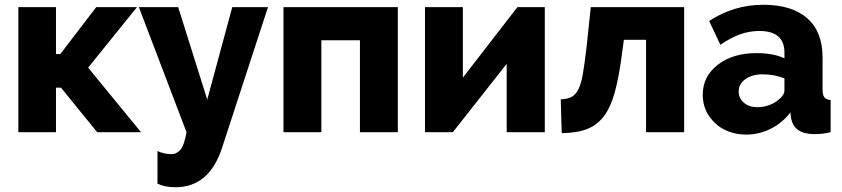

<svg xmlns="http://www.w3.org/2000/svg" viewBox="-20 -555 3535 806"><path d="M215 -328V-525H57V0H215V-187H236L388 0H572L350 -271L555 -525H384L233 -328Z M717 231Q858 231 912 66L1105 -525H955L850 -137L728 -525H563L763 0Q754 52 739 72Q722 92 700 92Q668 92 641 79V216Q672 231 717 231Z M1170 -525V0H1329V-386H1491V0H1650V-525Z M1764 -525V0H1881L2107 -287V0H2267V-525H2152L1923 -229V-525Z M2515 -67Q2543 -104 2560.5 -166.5Q2578 -229 2591 -329L2599 -388H2692V0H2852V-525H2460L2442 -354Q2433 -279 2426 -240.5Q2419 -202 2408 -180Q2396 -157 2379 -148Q2362 -139 2334 -138L2338 4Q2403 3 2445 -13.5Q2487 -30 2515 -67Z M3298 -83 3301 -59Q3313 8 3398 8Q3435 8 3467 0V-135Q3448 -137 3440.5 -146.5Q3433 -156 3433 -180V-315Q3433 -422 3368.5 -478.5Q3304 -535 3184 -535Q3061 -535 2957 -467L3004 -367Q3048 -397 3087 -411Q3126 -425 3168 -425Q3273 -425 3273 -334V-310Q3228 -332 3155 -332Q3056 -332 2993 -283Q2930 -234 2930 -157Q2930 -87 2982 -38Q3006 -15 3040 -2.5Q3074 10 3112 10Q3166 10 3214.5 -14Q3263 -38 3298 -83ZM3081 -171Q3081 -203 3109.5 -223Q3138 -243 3182 -243Q3230 -243 3273 -226V-176Q3273 -156 3250 -138Q3234 -123 3209.5 -114Q3185 -105 3159 -105Q3125 -105 3103 -123.5Q3081 -142 3081 -171Z"/></svg>

Font: RT Raleway ExtraBold
Style: Regular
Weight: 400
Designer: Matt McInerney, Pablo Impallari, Rodrigo Fuenzalida — Edited by Milan Moffatt in April 2016
Foundry: Matt McInerney, Pablo Impallari, Rodrigo Fuenzalida — Edited by Milan Moffatt in April 2016
Version: Version 3.001